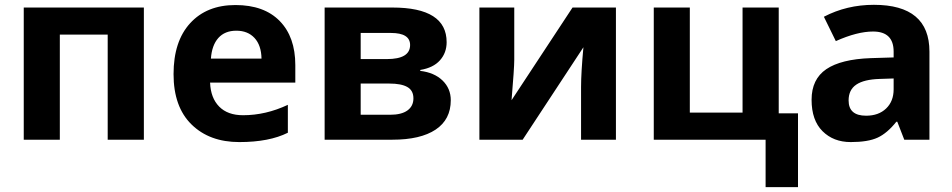

<svg xmlns="http://www.w3.org/2000/svg" viewBox="-20 -577 3934 793"><path d="M574.2 -545.9V0H424.8V-434.1H227.1V0H78.1V-545.9Z M1199.7 -308.1V-235.8H847.7Q850.1 -172.4 885.3 -136.7Q920.4 -101.1 983.9 -101.1Q1077.6 -101.1 1168.9 -144V-28.8Q1091.8 9.8 968.5 9.8Q845.2 9.8 771 -63Q696.8 -135.7 696.8 -271Q696.8 -406.2 765.4 -481.2Q834 -556.2 952.4 -556.2Q1070.8 -556.2 1135.3 -490.2Q1199.7 -424.3 1199.7 -308.1ZM851.1 -335H1060.1Q1059.1 -390.1 1031.2 -420.2Q1003.4 -450.2 956.1 -450.2Q908.7 -450.2 881.8 -420.2Q855 -390.1 851.1 -335Z M1577.6 -333Q1673.8 -333 1673.8 -391.1Q1673.8 -440.9 1594.7 -440.9H1469.7V-333ZM1587.9 -231.9H1469.7V-103H1590.8Q1638.2 -103 1662.8 -120.8Q1687.5 -138.7 1687.5 -170.9Q1687.5 -203.1 1662.6 -217.5Q1637.7 -231.9 1587.9 -231.9ZM1600.6 -545.9Q1824.7 -545.9 1824.7 -402.8Q1824.7 -358.9 1797.1 -327.9Q1769.5 -296.9 1715.8 -288.1V-284.2Q1773.9 -277.3 1807.9 -244.4Q1841.8 -211.4 1841.8 -163.1Q1841.8 -83.5 1779.3 -41.7Q1716.8 0 1600.6 0H1320.8V-545.9Z M2104 -545.9V-330.1Q2104 -295.9 2092.8 -163.1L2344.7 -545.9H2523.9V0H2379.9V-217.8Q2379.9 -275.9 2389.6 -381.8L2138.7 0H1960V-545.9Z M3196.3 -108.9H3275.9V195.8H3142.1V0H2680.2V-545.9H2829.1V-111.8H3046.9V-545.9H3196.3Z M3484.9 -162.1Q3484.9 -99.1 3557.1 -99.1Q3608.9 -99.1 3639.9 -128.9Q3670.9 -158.7 3670.9 -208V-252.9L3613.3 -251Q3548.3 -249 3516.6 -227.5Q3484.9 -206.1 3484.9 -162.1ZM3576.2 -336.9 3670.9 -339.8V-363.8Q3670.9 -446.8 3585.9 -446.8Q3520.5 -446.8 3432.1 -407.2L3382.8 -507.8Q3477.1 -557.1 3589.4 -557.1Q3818.8 -557.1 3818.8 -363.8V0H3714.8L3686 -74.2H3682.1Q3644.5 -26.9 3604.7 -8.5Q3564.9 9.8 3493.7 9.8Q3422.4 9.8 3377.2 -35.2Q3332 -80.1 3332 -165Q3332 -250 3392.8 -291.3Q3453.6 -332.5 3576.2 -336.9Z"/></svg>

Font: NotoSans-Bold
Style: Bold
Weight: 700
Designer: Monotype Design team
Foundry: Monotype Imaging Inc.
Version: Version 1.04